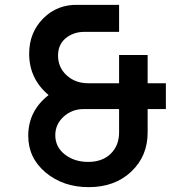

<svg xmlns="http://www.w3.org/2000/svg" viewBox="-20 -770 741 790"><path d="M662.5 -427.5V-321.2H587.5V-225Q587.5 -127.5 520 -63.8Q452.5 0 345 0Q240 0 168.1 -60Q96.2 -120 96.2 -211.2Q96.2 -313.8 180 -378.8Q100 -446.2 100 -548.8Q100 -636.2 158.1 -694.4Q216.2 -752.5 301.2 -750H470V-638.8H322.5Q280 -637.5 249.4 -611.9Q218.8 -586.2 218.8 -541.2Q218.8 -492.5 254.4 -460Q290 -427.5 342.5 -427.5H470V-543.8H587.5V-427.5ZM342.5 -103.8Q401.2 -103.8 435.6 -137.5Q470 -171.2 470 -225V-321.2H323.8Q276.2 -321.2 241.9 -290Q207.5 -258.8 207.5 -213.8Q207.5 -165 246.9 -134.4Q286.2 -103.8 342.5 -103.8Z"/></svg>

Font: Now Alt Medium
Style: Regular
Weight: 500
Designer: Alfredo Marco Pradil
Foundry: Alfredo Marco Pradil
Version: Version 1.002;PS 001.002;hotconv 1.0.88;makeotf.lib2.5.64775